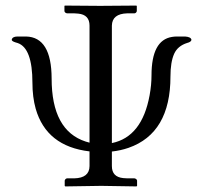

<svg xmlns="http://www.w3.org/2000/svg" viewBox="-20 -666 727 688"><path d="M613.8 -535.2H643.1Q665 -533.7 666 -522.9Q664.6 -515.6 650.9 -512.2Q616.7 -501.5 604 -473.1Q590.8 -443.4 590.8 -392.1Q590.8 -188.5 440.4 -136.2Q412.1 -126.5 380.9 -123V-70.8Q380.9 -31.7 421.9 -27.8Q428.7 -27.3 436 -26.9H461.9Q469.7 -25.4 471.2 -19V0L469.2 2Q468.3 2 342.8 0L213.9 2L211.9 0V-19Q213.9 -25.9 220.2 -26.9H246.1Q300.3 -28.3 300.8 -70.8V-123.5Q146.5 -141.6 107.9 -276.4Q96.2 -318.4 96.2 -369.1Q96.2 -493.7 43.5 -511.7Q39.6 -513.2 35.2 -514.2Q22.9 -518.1 22 -522.9Q23.4 -534.7 42 -535.2H73.2Q164.6 -533.2 165 -384.8Q165 -198.2 287.1 -158.7Q294.4 -156.2 300.8 -154.8V-574.2Q300.8 -613.3 260.3 -617.2Q253.4 -617.7 246.1 -618.2H220.2Q212.4 -619.6 210.9 -626V-645L212.9 -646Q213.9 -646 338.9 -645L467.8 -646L470.2 -645V-626Q468.3 -619.1 461.9 -618.2H436Q381.8 -616.7 380.9 -574.2V-153.3Q488.8 -175.3 516.1 -324.7Q522.9 -361.8 522.9 -396Q522.9 -522 596.2 -533.7Q605 -535.2 613.8 -535.2Z"/></svg>

Font: Linux Libertine Display O
Style: Regular
Weight: 400
Designer: Philipp H. Poll
Foundry: Philipp H. Poll
Version: Version 5.0.9